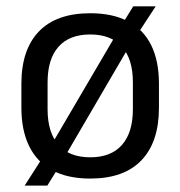

<svg xmlns="http://www.w3.org/2000/svg" viewBox="-20 -542 560 596"><path d="M260.1 12.3Q190.2 12.3 142.6 -13.1Q95 -38.6 70.7 -87.9Q46.4 -137.2 46.4 -207.7V-281.9Q46.4 -388 100.9 -444.5Q155.3 -500.9 260.1 -500.9Q329.9 -500.9 377.5 -475.7Q425.2 -450.6 449.3 -401.8Q473.4 -353 473.4 -281.9V-207.7Q473.4 -101.2 419.1 -44.5Q364.9 12.3 260.1 12.3ZM56.6 34.1 116.6 -59.7 134.5 -83.7 347 -445.9 358 -464.4 393.4 -522.3H463.2L406.4 -435.4L388.3 -410.4L177.7 -49.7L165.8 -28.7L126.9 34.1ZM260.1 -53.7Q324.8 -53.7 358.6 -92.2Q392.5 -130.7 392.5 -203V-286.6Q392.5 -358.5 358.7 -396.7Q324.9 -435 260.1 -435Q195.3 -435 161.5 -396.7Q127.7 -358.5 127.7 -286.6V-203Q127.7 -130.7 161.5 -92.2Q195.3 -53.7 260.1 -53.7Z"/></svg>

Font: Anek Gujarati Medium
Style: Regular
Weight: 500
Designer: Mrunmayee Ghaisas (Gujarati), Yesha Goshar (Latin)
Foundry: Ek Type
Version: Version 1.003